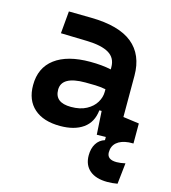

<svg xmlns="http://www.w3.org/2000/svg" viewBox="-109 -610 804 905"><g transform="rotate(15 293.0 -157.5)"><path d="M214.4 9.8Q132.3 9.8 87.2 -30.3Q42 -70.3 42 -143.6Q42 -228.5 102.5 -273.9Q163.1 -319.3 273.9 -319.3Q332.5 -319.3 376.5 -309.6V-320.3Q376.5 -365.7 340.8 -387Q305.2 -408.2 234.4 -410.2L105.5 -413.6L115.2 -522.5L224.6 -521Q360.4 -519 426.3 -465.6Q492.2 -412.1 492.2 -309.6V-108.4L570.3 -97.7V0L547.9 0.5Q510.3 3.9 489.5 21.7Q468.8 39.6 468.8 69.8Q468.8 105.5 515.6 105.5Q533.7 105.5 558.1 100.1L546.9 202.6Q521.5 207 498 207Q441.9 207 411.4 181.2Q380.9 155.3 380.9 108.4Q380.9 74.7 395.3 51.3Q409.7 27.8 436.5 19.5V3.9L392.6 4.9L385.7 -109.4H374.5Q368.2 -49.8 325.9 -20Q283.7 9.8 214.4 9.8ZM240.7 -90.3Q285.6 -90.3 315.9 -106.7Q346.2 -123 361.3 -148.2Q376.5 -173.3 376.5 -200.2V-212.9Q350.1 -217.8 326.4 -218.5Q302.7 -219.2 276.9 -219.2Q161.6 -219.2 161.6 -153.3Q161.6 -90.3 240.7 -90.3Z"/></g></svg>

Font: Caskaydia Cove SemiBold
Style: Regular
Weight: 600
Monospace: yes
Designer: Aaron Bell
Foundry: Saja Typeworks
Version: Version 4.300; ttfautohint (v1.8.3)